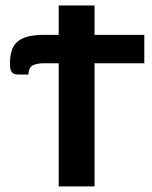

<svg xmlns="http://www.w3.org/2000/svg" viewBox="-20 -668 543 688"><path d="M190.4 -543V-648.4H318.8V-543H497.1V-441.4H318.8V0H190.4V-441.4H140.6Q109.9 -441.4 96.4 -433.1Q83 -424.8 81.5 -400.9H44.4Q34.2 -400.9 28.3 -404.5Q22.5 -408.2 19.8 -413.6Q17.1 -418.9 16.4 -425.5Q15.6 -432.1 15.6 -438Q15.6 -464.8 21.5 -484.9Q27.3 -504.9 41.3 -517.6Q55.2 -530.3 78.4 -536.6Q101.6 -543 136.2 -543Z"/></svg>

Font: Carlito
Style: Bold
Weight: 700
Designer: Lukasz Dziedzic
Foundry: tyPoland Lukasz Dziedzic
Version: Version 1.104